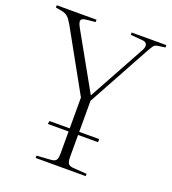

<svg xmlns="http://www.w3.org/2000/svg" viewBox="-140 -830 832 930"><g transform="rotate(20 275.5 -365.0)"><path d="M150 0V-12L225 -17Q244 -19 250 -28.5Q256 -38 256 -63V-175H149L152 -191H256V-350L82 -663Q67 -689 55.5 -699Q44 -709 23 -713L-7 -718V-730H198V-718L150 -713Q130 -711 125.5 -701.5Q121 -692 135 -666L297 -377H298L458 -669Q468 -687 463.5 -699.5Q459 -712 439 -713L379 -718V-730H558V-718L523 -713Q506 -711 499.5 -702.5Q493 -694 479 -669L305 -351V-191H408V-175H305V-62Q305 -39 311 -29Q317 -19 336 -17L408 -12V0Z"/></g></svg>

Font: Display Extralight
Style: Regular
Weight: 200
Designer: Latin by Veronika Burian and Jose Scaglione. Greek by Irene Vlachou. Cyrillic by Vera Evstafieva.
Foundry: TypeTogether
Version: Version 3.002